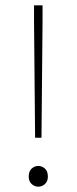

<svg xmlns="http://www.w3.org/2000/svg" viewBox="-20 -690 288 722"><path d="M112 -172 108 -608V-670H140V-608L136 -172ZM124 12Q110 12 99 2Q88 -8 88 -26Q88 -46 99 -56Q110 -66 124 -66Q138 -66 149 -56Q160 -46 160 -26Q160 -8 149 2Q138 12 124 12Z"/></svg>

Font: TypoPRO Source Sans Pro
Style: Regular
Weight: 200
Designer: Paul D. Hunt
Foundry: Adobe Systems Incorporated
Version: Version 2.020;PS 2.000;hotconv 1.0.86;makeotf.lib2.5.63406